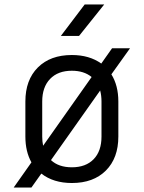

<svg xmlns="http://www.w3.org/2000/svg" viewBox="-20 -805 640 855"><path d="M41 30 120 -82Q93 -130 93 -197V-353Q93 -449 148.5 -504.5Q204 -560 300 -560Q378 -560 431 -522L479 -590H559L476 -474Q507 -424 507 -353V-197Q507 -101 451.5 -45.5Q396 10 300 10Q218 10 164 -32L120 30ZM168 -197Q168 -175 172 -156L388 -462Q354 -490 300 -490Q238 -490 203 -453.5Q168 -417 168 -353ZM300 -60Q362 -60 397 -96Q432 -132 432 -197V-353Q432 -379 426 -402L207 -92Q241 -60 300 -60ZM251 -645 357 -785H444L332 -645Z"/></svg>

Font: Tiny Light
Style: Regular
Weight: 300
Monospace: yes
Designer: Philipp Nurullin, Konstantin Bulenkov
Foundry: JetBrains
Version: Version 2.251; ttfautohint (v1.8.4.7-5d5b)